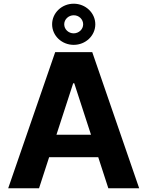

<svg xmlns="http://www.w3.org/2000/svg" viewBox="-20 -1006 788 1026"><path d="M373.9 -766.3C437.5 -766.3 489.3 -815.3 489.3 -876.1C489.3 -936.8 437.5 -986.2 373.9 -986.2C310 -986.2 258.5 -936.8 258.5 -876.1C258.5 -815.3 310 -766.3 373.9 -766.3ZM373.9 -924.4C402 -924.7 424.4 -902.7 424.4 -876.1C424.4 -849.4 401.6 -828.1 373.9 -827.8C345.9 -827.8 323.2 -849.4 323.2 -876.1C323.2 -902.7 346.2 -924.4 373.9 -924.4ZM558.9 0H723.7L473 -727.3H274.9L23.8 0H188.6L242.5 -165.8H505ZM281.6 -285.9 371.1 -561.1H376.8L466.3 -285.9Z"/></svg>

Font: TID UI
Style: Bold
Weight: 700
Designer: The TID Project Authors
Foundry: Bakken & Bæck
Version: Version 1.001;hotconv 1.0.109;makeotfexe 2.5.65596